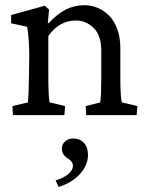

<svg xmlns="http://www.w3.org/2000/svg" viewBox="-20 -448 577 747"><path d="M30.3 0 28.3 -35.2 88.9 -49.8Q91.8 -87.9 92.8 -154.3L93.8 -229.5Q93.8 -294.9 85.9 -343.8L23.4 -357.4V-389.6L154.3 -425.8L170.9 -410.2L166 -358.4L168.9 -357.4Q203.1 -394.5 236.3 -411.1Q269.5 -427.7 308.6 -427.7Q335.9 -427.7 360.6 -417.2Q385.3 -406.7 405 -386.7Q424.8 -366.7 436.5 -334Q448.2 -301.3 448.2 -259.8V-151.4Q448.2 -68.8 454.1 -49.8L514.6 -35.2L511.7 0H315.4L313.5 -35.2L370.1 -49.8Q374 -79.1 374 -144.5V-250Q374 -310.1 344.5 -339.1Q314.9 -368.2 275.4 -368.2Q210 -368.2 168 -307.6V-161.1Q168 -72.8 172.9 -49.8L233.4 -35.2L230.5 0ZM208 279.3 196.3 253.9Q228 244.6 245.8 229.2Q263.7 213.9 263.7 197.3Q263.7 187 256.8 179.2Q250 171.4 242.2 167.2Q234.4 163.1 227.5 153.3Q220.7 143.6 220.7 129.9Q220.7 113.3 233.4 102.1Q246.1 90.8 264.6 90.8Q291 90.8 306.6 107.9Q322.3 125 322.3 154.3Q322.3 194.8 291 229Q259.8 263.2 208 279.3Z"/></svg>

Font: Crimson Pro
Style: Regular
Weight: 400
Designer: Jacques Le Bailly
Foundry: Baron von Fonthausen
Version: Version 1.003